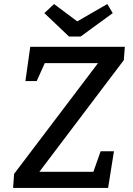

<svg xmlns="http://www.w3.org/2000/svg" viewBox="-20 -932 659 952"><path d="M130 -700H599L594 -634L175 -80H443L479 -182H545L516 0H45L50 -70L466 -619H202L162 -530H106ZM363 -826 512 -912 539 -867 380 -751H322L200 -867L248 -912Z"/></svg>

Font: Bitter
Style: Italic
Weight: 400
Italic angle: -9°
Designer: Sol Matas
Foundry: Sol Matas
Version: Version 1.001